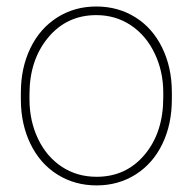

<svg xmlns="http://www.w3.org/2000/svg" viewBox="-20 -558 590 588"><path d="M43.9 -274.4Q43.9 -350.1 73 -410.4Q102.1 -470.7 155 -504.4Q208 -538.1 274.9 -538.1Q341.3 -538.1 394 -505.4Q446.8 -472.7 476.3 -412.6Q505.9 -352.5 506.3 -277.3V-253.9Q506.3 -177.7 477.5 -117.7Q448.7 -57.6 395.8 -23.9Q342.8 9.8 275.9 9.8Q209 9.8 156 -23.4Q103 -56.6 73.7 -116.5Q44.4 -176.3 43.9 -251ZM70.3 -253.9Q70.3 -188 96.4 -133.1Q122.6 -78.1 169.2 -47.4Q215.8 -16.6 275.9 -16.6Q366.2 -16.6 423.1 -84.5Q480 -152.3 480 -259.3V-274.4Q480 -339.4 453.6 -394.5Q427.2 -449.7 380.6 -480.7Q334 -511.7 274.9 -511.7Q184.6 -511.7 127.4 -442.9Q70.3 -374 70.3 -269.5Z"/></svg>

Font: RobotoDraft Thin
Style: Regular
Weight: 250
Version: Version 2.001153; 2014